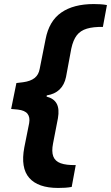

<svg xmlns="http://www.w3.org/2000/svg" viewBox="-20 -768 548 948"><path d="M334 155Q317 158 301 159Q285 160 267 160Q168 160 124.5 110.5Q81 61 100 -40L124 -160Q129 -189 116 -206Q103 -223 68 -227L35 -230L61 -358L94 -362Q131 -367 151 -383Q171 -399 176 -428L205 -574Q222 -664 282.5 -706Q343 -748 443 -748Q461 -748 476.5 -747Q492 -746 508 -743L488 -635Q441 -636 409 -626.5Q377 -617 359 -593.5Q341 -570 332 -528L306 -388Q298 -349 274 -326Q250 -303 211 -297L210 -291Q246 -282 260 -256Q274 -230 266 -184L242 -60Q234 -20 243 4Q252 28 279.5 38Q307 48 354 47Z"/></svg>

Font: REM SemiBold
Style: Italic
Weight: 600
Italic angle: -11°
Designer: Octavio Pardo
Foundry: Ashler Design
Version: Version 1.005;gftools[0.9.28]